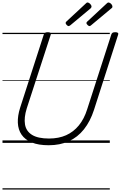

<svg xmlns="http://www.w3.org/2000/svg" viewBox="-20 -1149 971 1544"><path d="M372 19Q289 19 235 -3.5Q181 -26 153.5 -66Q126 -106 123.5 -161.5Q121 -217 142 -283L332 -871Q335 -881 342 -885.5Q349 -890 365 -890Q379 -890 385.5 -885.5Q392 -881 388 -870L195 -277Q172 -203 181 -148.5Q190 -94 237.5 -64.5Q285 -35 374 -35Q452 -35 511.5 -61.5Q571 -88 614 -140.5Q657 -193 681 -270L875 -871Q878 -881 885 -885.5Q892 -890 907 -890Q937 -890 930 -870L736 -266Q706 -173 655 -109Q604 -45 533 -13Q462 19 372 19ZM532 -939Q525 -939 516.5 -948Q508 -957 508 -963Q508 -966 508.5 -968.5Q509 -971 513 -975L669 -1120Q674 -1124 676.5 -1126.5Q679 -1129 683 -1129Q690 -1129 697.5 -1124Q705 -1119 710.5 -1111Q716 -1103 716 -1097Q716 -1093 714.5 -1089.5Q713 -1086 709 -1082L546 -946Q541 -943 538 -941Q535 -939 532 -939ZM700 -939Q693 -939 684 -948Q675 -957 675 -963Q675 -966 676 -968.5Q677 -971 681 -975L837 -1120Q841 -1124 844.5 -1126.5Q848 -1129 851 -1129Q858 -1129 866 -1124Q874 -1119 879 -1111Q884 -1103 884 -1097Q884 -1093 883 -1089.5Q882 -1086 876 -1082L713 -946Q709 -943 706 -941Q703 -939 700 -939ZM0 365H863V375H0ZM0 -20H863V0H0ZM0 -505H863V-500H0ZM0 -885H863V-875H0Z"/></svg>

Font: Playwrite DK Uloopet Guides
Style: Regular
Weight: 400
Designer: Veronika Burian, José Scaglione
Foundry: TypeTogether
Version: Version 1.003